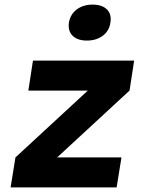

<svg xmlns="http://www.w3.org/2000/svg" viewBox="-20 -813 640 833"><path d="M26 0 47 -130 361 -420H103L123 -550H562L542 -420L228 -130H507L486 0ZM357 -637Q316 -637 295 -658Q274 -679 279 -715Q285 -751 313 -772Q341 -793 382 -793Q423 -793 444 -772Q465 -751 459 -715Q454 -679 426 -658Q398 -637 357 -637Z"/></svg>

Font: JetBrains Mono ExtraBold
Style: Italic
Weight: 800
Italic angle: -9°
Monospace: yes
Designer: Philipp Nurullin, Konstantin Bulenkov
Foundry: JetBrains
Version: Version 2.305; ttfautohint (v1.8.4.7-5d5b)